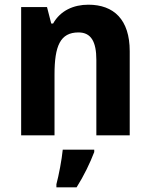

<svg xmlns="http://www.w3.org/2000/svg" viewBox="-20 -576 640 817"><path d="M356 -556C293 -556 237 -531 206 -476H198L180 -546H70V0H212V-259C212 -380 236 -438 314 -438C368 -438 390 -398 390 -321V0H532V-358C532 -493 464 -556 356 -556ZM381 71V61H247C243 103 230 171 220 208V221H306C337 172 363 118 381 71Z"/></svg>

Font: Noto Sans Arabic UI SmCn
Style: Bold
Weight: 700
Width: 4
Designer: Monotype Design Team, Nadine Chahine and Nizar Qandah
Foundry: Monotype Imaging Inc.
Version: Version 2.010